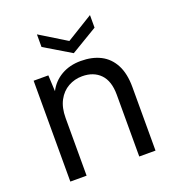

<svg xmlns="http://www.w3.org/2000/svg" viewBox="-133 -829 842 932"><g transform="rotate(-20 288.5 -363.5)"><path d="M71 0V-521H147L151 -438Q174 -483 217.5 -508Q261 -533 318 -533Q377 -533 420 -511Q463 -489 487 -443.5Q511 -398 511 -328V0H427V-319Q427 -390 392.5 -425.5Q358 -461 299 -461Q260 -461 227 -442.5Q194 -424 174.5 -387.5Q155 -351 155 -298V0ZM300 -580 163 -662V-727L300 -643L437 -727V-662Z"/></g></svg>

Font: DM Sans 10pt
Style: Regular
Weight: 400
Version: Version 4.004;gftools[0.9.30]